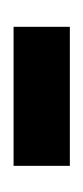

<svg xmlns="http://www.w3.org/2000/svg" viewBox="62 -416 125 290"><g transform="rotate(-90 125.0 -270.5)"><path d="M20 -313H230V-228H20Z"/></g></svg>

Font: Piscolabis
Style: Regular
Weight: 400
Designer: Ariel Martín Pérez
Foundry: Tunera Type Foundry
Version: Version 1.000